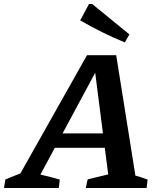

<svg xmlns="http://www.w3.org/2000/svg" viewBox="-56 -940 799 960"><path d="M621 -62Q637 -58 652.5 -52.5Q668 -47 682 -42L677 0H373L382 -43L485 -68L414 -623L443 -619L146 -67Q170 -62 194.5 -55.5Q219 -49 243 -42L238 0H-36L-29 -43L46 -73L379 -664H525ZM164 -201 198 -273H535L543 -201ZM568 -728Q509 -752 454 -779.5Q399 -807 345 -838L389 -920H405L591 -768Z"/></svg>

Font: Piazzolla Thin
Style: Bold Italic
Weight: 700
Italic angle: -11.3°
Version: Version 2.005